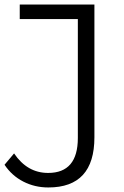

<svg xmlns="http://www.w3.org/2000/svg" viewBox="-25 -720 545 846"><path d="M188 106Q128 106 77.5 80Q27 54 -5 6L37 -44Q95 42 187 42Q318 42 318 -112V-636H62V-700H391V-115Q391 106 188 106Z"/></svg>

Font: Montserrat Alternates
Style: Regular
Weight: 400
Designer: Julieta Ulanovsky
Foundry: Julieta Ulanovsky
Version: Version 7.200;PS 007.200;hotconv 1.0.88;makeotf.lib2.5.64775